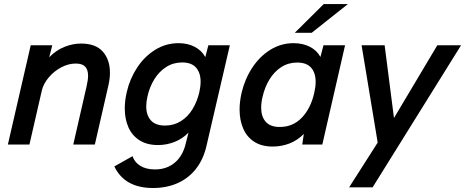

<svg xmlns="http://www.w3.org/2000/svg" viewBox="-20 -710 2285 943"><path d="M130.9 -487.8H236.8L221.7 -428.7Q255.4 -463.4 296.4 -479.7Q337.4 -496.1 377.9 -496.1Q450.2 -496.1 485.1 -456.3Q520 -416.5 520 -353Q520 -323.7 512.2 -289.6L445.8 0H339.8L405.3 -286.1Q412.6 -317.9 412.6 -338.4Q412.6 -367.2 398.4 -382.6Q384.3 -397.9 351.6 -397.9Q315.9 -397.9 280.3 -378.9Q244.6 -359.9 219 -329.3Q193.4 -298.8 185.5 -265.6L124.5 0H18.6Z M731.4 213.4Q592.3 213.4 541.5 107.4L630.9 57.1Q641.1 87.4 669.4 104.7Q697.8 122.1 741.7 122.1Q798.8 122.1 838.4 88.9Q877.9 55.7 892.1 -4.4L905.8 -58.6Q875.5 -27.8 836.7 -12.7Q797.9 2.4 755.9 2.4Q702.1 2.4 665.5 -20.8Q628.9 -43.9 610.8 -84.7Q592.8 -125.5 592.8 -177.7Q592.8 -215.3 602.5 -257.3Q617.2 -322.3 653.1 -377.2Q689 -432.1 741.7 -465.1Q794.4 -498 857.4 -498Q901.4 -498 936 -480.2Q970.7 -462.4 988.3 -429.7L1003.4 -487.8H1108.9L994.6 4.4Q980 70.3 944.1 117.2Q908.2 164.1 854 188.7Q799.8 213.4 731.4 213.4ZM959 -257.3Q965.3 -286.1 965.3 -308.6Q965.3 -352.1 943.1 -377.7Q920.9 -403.3 874.5 -403.3Q831.1 -403.3 796.1 -380.9Q761.2 -358.4 738 -320.8Q714.8 -283.2 704.6 -237.8Q698.2 -209.5 698.2 -188Q698.2 -144.5 720.9 -118.9Q743.7 -93.3 790.5 -93.3Q834 -93.3 868.4 -115Q902.8 -136.7 925.5 -173.8Q948.2 -210.9 959 -257.3Z M1674.8 -487.8 1563 0H1464.4L1472.2 -52.2Q1440.9 -20.5 1401.9 -5.4Q1362.8 9.8 1318.8 9.8Q1265.6 9.8 1229.2 -13.4Q1192.9 -36.6 1174.8 -77.9Q1156.7 -119.1 1156.7 -172.4Q1156.7 -210.4 1166.5 -253.9Q1182.1 -320.8 1218.3 -376.5Q1254.4 -432.1 1307.1 -465.1Q1359.9 -498 1421.9 -498Q1467.3 -498 1502 -480.2Q1536.6 -462.4 1553.7 -430.2L1568.8 -487.8ZM1530.3 -308.1Q1530.3 -352.1 1508.1 -377.4Q1485.8 -402.8 1439.5 -402.8Q1396 -402.8 1361.3 -380.4Q1326.7 -357.9 1303.5 -319.8Q1280.3 -281.7 1269.5 -234.4Q1262.7 -205.6 1262.7 -181.2Q1262.7 -137.2 1285.2 -111.8Q1307.6 -86.4 1354 -86.4Q1419.4 -86.4 1463.1 -132.8Q1506.8 -179.2 1523.4 -253.9Q1530.3 -283.7 1530.3 -308.1ZM1427.7 -548.8 1569.8 -689.9H1688.5L1510.7 -548.8Z M1694.8 210 1835 -9.8 1755.9 -487.8H1869.1L1915 -130.4L2127.9 -487.8H2244.6L1810.1 210Z"/></svg>

Font: Acari Sans SemiBold
Style: Italic
Weight: 600
Italic angle: -13°
Designer: Alfredo Marco Pradil and Stefan Peev
Foundry: Hanken Design Co.
Version: Version 1.045;January 11, 2019;FontCreator 11.5.0.2425 64-bi